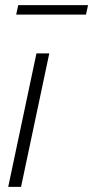

<svg xmlns="http://www.w3.org/2000/svg" viewBox="-20 -728 363 748"><path d="M122 -520H172L62 0H12ZM43 -671 51 -708H323L315 -671Z"/></svg>

Font: Raleway Light
Style: Italic
Weight: 300
Italic angle: -12°
Designer: Matt McInerney, Pablo Impallari, Rodrigo Fuenzalida
Foundry: Matt McInerney, Pablo Impallari, Rodrigo Fuenzalida
Version: Version 4.026